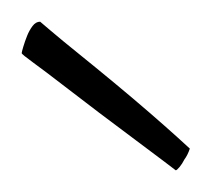

<svg xmlns="http://www.w3.org/2000/svg" viewBox="-20 -751 195 177"><path d="M142 -594Q142 -594 131.5 -602Q121 -610 105.5 -621.5Q90 -633 71.5 -647Q53 -661 37.5 -673Q22 -685 11 -693Q0 -701 0 -702Q0 -703 1.5 -708Q3 -713 5 -718Q7 -723 10 -727Q13 -731 17 -731Q17 -731 27 -722.5Q37 -714 52.5 -701.5Q68 -689 85.5 -674.5Q103 -660 118 -647Q133 -634 143.5 -624.5Q154 -615 155 -614Q153 -608 150 -604Q148 -600 145.5 -597Q143 -594 142 -594Z"/></svg>

Font: Yanone Kaffeesatz Thin
Style: Regular
Weight: 250
Designer: Yanone
Foundry: Yanone Font Production. Not for release.
Version: Version 1.002